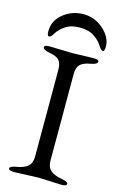

<svg xmlns="http://www.w3.org/2000/svg" viewBox="-130 -908 600 967"><g transform="rotate(15 170.0 -424.5)"><path d="M30.8 -724.1Q30.3 -779.3 75.2 -816.4Q120.1 -853.5 180.2 -854Q240.2 -854 285.6 -813.5Q331.1 -772.9 331.1 -724.1Q331.1 -700.2 321.3 -700.2Q311.5 -700.2 298.3 -722.2Q285.6 -744.1 256.3 -764.2Q226.6 -784.2 180.7 -784.2Q134.8 -784.2 105.5 -764.2Q76.2 -744.1 63.5 -722.2Q50.8 -700.2 41 -700.2Q31.2 -700.2 30.8 -724.1ZM55.7 -24.4Q92.8 -30.8 111.3 -47.4Q129.9 -64 129.9 -98.1V-549.8Q129.9 -585 115.7 -600.1Q101.1 -615.2 65.4 -621.6Q29.8 -627.9 29.8 -642.1Q29.8 -653.3 59.1 -652.8L175.8 -649.9L285.2 -652.8Q314 -652.8 314 -642.1Q314 -627.9 277.8 -621.6Q241.2 -615.2 225.6 -599.6Q210 -584 210 -549.8V-98.1Q210 -64 229.5 -47.4Q249 -30.8 285.6 -24.4Q322.3 -18.1 321.8 -6.3Q321.8 5.4 293 4.9L175.8 0L47.9 4.9Q19 4.9 19 -6.8Q19 -18.6 55.7 -24.4Z"/></g></svg>

Font: EBGaramond
Style: Regular
Weight: 400
Version: Version 000.012g